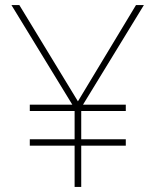

<svg xmlns="http://www.w3.org/2000/svg" viewBox="-20 -734 610 754"><path d="M286 -336 514 -714H545L306 -323H474V-298H299V-187H474V-162H299V0H273V-162H97V-187H273V-298H97V-323H264L25 -714H56Z"/></svg>

Font: Noto Sans Kannada Thin
Style: Regular
Weight: 100
Designer: Jelle Bosma - Monotype Design Team
Foundry: Monotype Imaging Inc.
Version: Version 2.005; ttfautohint (v1.8.4.7-5d5b)